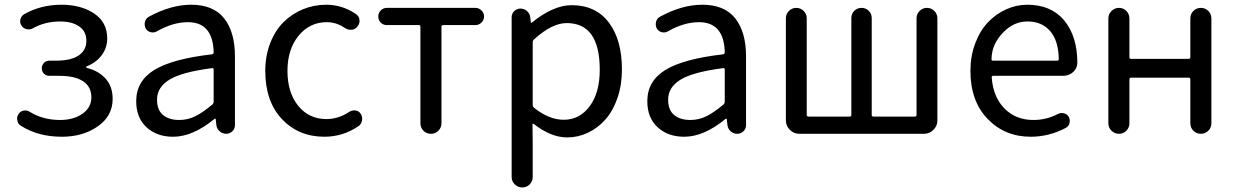

<svg xmlns="http://www.w3.org/2000/svg" viewBox="-20 -577 5336 828"><path d="M247.1 12.7Q143.6 12.7 69.3 -35.2Q56.6 -43 54.7 -58.6Q53.7 -61.5 53.7 -64.5Q53.7 -76.2 60.5 -85.9Q68.4 -97.7 82.5 -100.1Q96.7 -102.5 108.4 -94.7Q165 -59.6 239.3 -59.6Q296.9 -59.6 335.4 -86.4Q374 -113.3 374 -157.2Q374 -203.1 338.4 -226.6Q302.7 -250 235.4 -250H192.4Q178.7 -250 169.4 -259.3Q160.2 -268.6 160.2 -282.2Q160.2 -295.9 169.4 -305.7Q178.7 -315.4 192.4 -315.4H221.7Q286.1 -315.4 319.3 -337.9Q352.5 -360.4 352.5 -400.9Q352.5 -441.4 321.8 -462.9Q291 -484.4 240.2 -484.4Q173.8 -484.4 122.1 -455.1Q109.4 -448.2 95.2 -451.2Q81.1 -454.1 73.2 -465.8Q64.5 -478.5 67.9 -493.2Q71.3 -507.8 84 -515.6Q156.2 -556.6 245.1 -556.6Q329.1 -556.6 385.7 -519Q442.4 -481.4 442.4 -411.1Q442.4 -371.1 418.9 -339.4Q395.5 -307.6 354.5 -291Q351.6 -290 351.6 -287.6Q351.6 -285.2 354.5 -284.2Q405.3 -271.5 435.5 -237.8Q465.8 -204.1 465.8 -150.4Q465.8 -77.1 401.9 -32.2Q337.9 12.7 247.1 12.7Z M726.6 12.7Q656.2 12.7 611.8 -28.3Q567.4 -69.3 567.4 -140.6Q567.4 -227.5 645.5 -275.4Q723.6 -323.2 894.5 -342.8Q901.4 -343.8 901.4 -351.6Q898.4 -481.4 790 -481.4Q726.6 -481.4 657.2 -442.4Q644.5 -434.6 630.4 -438Q616.2 -441.4 608.4 -454.1Q601.6 -467.8 605 -482.4Q608.4 -497.1 622.1 -504.9Q716.8 -556.6 804.7 -556.6Q900.4 -556.6 946.8 -497.6Q993.2 -438.5 993.2 -334V-37.1Q993.2 -21.5 981.9 -10.7Q970.7 0 955.1 0Q939.5 0 927.2 -10.7Q915 -21.5 913.1 -37.1L910.2 -63.5Q910.2 -65.4 908.7 -65.4Q907.2 -65.4 905.3 -64.5Q811.5 12.7 726.6 12.7ZM752.9 -59.6Q790 -59.6 823.2 -76.2Q856.4 -92.8 896.5 -127Q901.4 -131.8 901.4 -139.6V-276.4Q901.4 -283.2 896.5 -283.2Q895.5 -283.2 894.5 -283.2Q765.6 -266.6 711.4 -233.9Q657.2 -201.2 657.2 -147.5Q657.2 -102.5 683.1 -81.1Q709 -59.6 752.9 -59.6Z M1378.9 12.7Q1267.6 12.7 1195.8 -63.5Q1124 -139.6 1124 -271.5Q1124 -336.9 1145.5 -391.6Q1167 -446.3 1203.1 -481.9Q1239.3 -517.6 1286.6 -537.1Q1334 -556.6 1386.7 -556.6Q1456.1 -556.6 1514.6 -516.6Q1528.3 -507.8 1530.3 -491.7Q1532.2 -475.6 1521.5 -462.9Q1512.7 -450.2 1496.6 -448.7Q1480.5 -447.3 1467.8 -456.1Q1430.7 -481.4 1389.6 -481.4Q1315.4 -481.4 1267.6 -422.9Q1219.7 -364.3 1219.7 -271.5Q1219.7 -177.7 1266.1 -120.6Q1312.5 -63.5 1387.7 -63.5Q1439.5 -63.5 1486.3 -94.7Q1499 -102.5 1513.2 -100.6Q1527.3 -98.6 1535.2 -86.9Q1542 -76.2 1542 -64.5Q1542 -61.5 1541 -57.6Q1539.1 -42 1526.4 -33.2Q1459 12.7 1378.9 12.7Z M1793 -45.9V-461.9Q1793 -468.8 1786.1 -468.8H1648.4Q1632.8 -468.8 1622.1 -479.5Q1611.3 -490.2 1611.3 -505.9Q1611.3 -521.5 1622.1 -532.2Q1632.8 -543 1648.4 -543H2030.3Q2044.9 -543 2056.2 -532.2Q2067.4 -521.5 2067.4 -505.9Q2067.4 -490.2 2056.2 -479.5Q2044.9 -468.8 2030.3 -468.8H1891.6Q1883.8 -468.8 1883.8 -461.9V-45.9Q1883.8 -26.4 1870.6 -13.2Q1857.4 0 1838.4 0Q1819.3 0 1806.2 -13.2Q1793 -26.4 1793 -45.9Z M2186.5 186.5V-502.9Q2186.5 -518.6 2197.8 -529.3Q2209 -540 2224.6 -540Q2240.2 -540 2252.4 -529.8Q2264.6 -519.5 2266.6 -502.9L2269.5 -479.5Q2269.5 -478.5 2271 -478.5Q2272.5 -478.5 2273.4 -479.5Q2366.2 -554.7 2445.3 -554.7Q2548.8 -554.7 2605.5 -480Q2662.1 -405.3 2662.1 -277.3Q2662.1 -210 2642.6 -153.8Q2623 -97.7 2590.3 -61Q2557.6 -24.4 2515.1 -4.4Q2472.7 15.6 2425.8 15.6Q2355.5 15.6 2281.2 -43Q2279.3 -43.9 2277.3 -43Q2275.4 -42 2276.4 -40L2277.3 47.9V186.5Q2277.3 205.1 2264.2 218.3Q2251 231.4 2232.4 231.4Q2213.9 231.4 2200.2 218.3Q2186.5 205.1 2186.5 186.5ZM2411.1 -60.5Q2479.5 -60.5 2522.9 -118.7Q2566.4 -176.8 2566.4 -276.4Q2566.4 -477.5 2423.8 -477.5Q2360.4 -477.5 2283.2 -407.2Q2277.3 -402.3 2277.3 -395.5V-125Q2277.3 -117.2 2283.2 -112.3Q2347.7 -60.5 2411.1 -60.5Z M2930.7 12.7Q2860.4 12.7 2815.9 -28.3Q2771.5 -69.3 2771.5 -140.6Q2771.5 -227.5 2849.6 -275.4Q2927.7 -323.2 3098.6 -342.8Q3105.5 -343.8 3105.5 -351.6Q3102.5 -481.4 2994.1 -481.4Q2930.7 -481.4 2861.3 -442.4Q2848.6 -434.6 2834.5 -438Q2820.3 -441.4 2812.5 -454.1Q2805.7 -467.8 2809.1 -482.4Q2812.5 -497.1 2826.2 -504.9Q2920.9 -556.6 3008.8 -556.6Q3104.5 -556.6 3150.9 -497.6Q3197.3 -438.5 3197.3 -334V-37.1Q3197.3 -21.5 3186 -10.7Q3174.8 0 3159.2 0Q3143.6 0 3131.3 -10.7Q3119.1 -21.5 3117.2 -37.1L3114.3 -63.5Q3114.3 -65.4 3112.8 -65.4Q3111.3 -65.4 3109.4 -64.5Q3015.6 12.7 2930.7 12.7ZM2957 -59.6Q2994.1 -59.6 3027.3 -76.2Q3060.5 -92.8 3100.6 -127Q3105.5 -131.8 3105.5 -139.6V-276.4Q3105.5 -283.2 3100.6 -283.2Q3099.6 -283.2 3098.6 -283.2Q2969.7 -266.6 2915.5 -233.9Q2861.3 -201.2 2861.3 -147.5Q2861.3 -102.5 2887.2 -81.1Q2913.1 -59.6 2957 -59.6Z M3426.8 0Q3403.3 0 3386.2 -17.1Q3369.1 -34.2 3369.1 -57.6V-498Q3369.1 -516.6 3382.3 -529.8Q3395.5 -543 3414.1 -543Q3432.6 -543 3445.8 -529.8Q3459 -516.6 3459 -498V-81.1Q3459 -74.2 3466.8 -74.2H3643.6Q3651.4 -74.2 3651.4 -81.1V-499Q3651.4 -517.6 3664.1 -530.3Q3676.8 -543 3695.3 -543Q3713.9 -543 3726.6 -530.3Q3739.3 -517.6 3739.3 -499V-81.1Q3739.3 -74.2 3747.1 -74.2H3924.8Q3932.6 -74.2 3932.6 -81.1V-498Q3932.6 -516.6 3945.8 -529.8Q3959 -543 3977.5 -543Q3996.1 -543 4009.3 -529.8Q4022.5 -516.6 4022.5 -498V-57.6Q4022.5 -34.2 4005.4 -17.1Q3988.3 0 3964.8 0Z M4424.8 12.7Q4313.5 12.7 4239.3 -64Q4165 -140.6 4165 -271.5Q4165 -335 4185.5 -389.6Q4206.1 -444.3 4240.2 -480.5Q4274.4 -516.6 4318.8 -536.6Q4363.3 -556.6 4410.2 -556.6Q4511.7 -556.6 4568.4 -490.2Q4626 -420.9 4626 -306.6Q4626 -283.2 4608.4 -266.6Q4589.8 -250 4564.5 -250H4263.7Q4255.9 -250 4256.8 -243.2Q4262.7 -159.2 4311.5 -109.4Q4360.4 -59.6 4436.5 -59.6Q4493.2 -59.6 4543 -85.9Q4554.7 -91.8 4568.4 -88.4Q4582 -85 4588.9 -73.2Q4595.7 -60.5 4592.3 -46.4Q4588.9 -32.2 4576.2 -25.4Q4503.9 12.7 4424.8 12.7ZM4255.9 -320.3Q4255.9 -315.4 4262.7 -315.4H4539.1Q4545.9 -315.4 4545.9 -322.3Q4545.9 -322.3 4545.9 -322.3Q4544.9 -400.4 4509.3 -442.4Q4473.6 -484.4 4411.1 -484.4Q4353.5 -484.4 4309.6 -440.4Q4255.9 -387.7 4255.9 -320.3Z M4759.8 -45.9V-497.1Q4759.8 -516.6 4773.4 -529.8Q4787.1 -543 4805.7 -543Q4824.2 -543 4837.4 -529.8Q4850.6 -516.6 4850.6 -497.1V-330.1Q4850.6 -323.2 4858.4 -323.2H5105.5Q5113.3 -323.2 5113.3 -330.1V-497.1Q5113.3 -516.6 5126.5 -529.8Q5139.6 -543 5158.7 -543Q5177.7 -543 5190.9 -529.8Q5204.1 -516.6 5204.1 -497.1V-45.9Q5204.1 -26.4 5190.9 -13.2Q5177.7 0 5158.7 0Q5139.6 0 5126.5 -13.2Q5113.3 -26.4 5113.3 -45.9V-234.4Q5113.3 -242.2 5105.5 -242.2H4858.4Q4850.6 -242.2 4850.6 -234.4V-45.9Q4850.6 -26.4 4837.4 -13.2Q4824.2 0 4805.7 0Q4787.1 0 4773.4 -13.2Q4759.8 -26.4 4759.8 -45.9Z"/></svg>

Font: Gen Jyuu Gothic Regular
Style: Regular
Weight: 400
Designer: [Source Han Sans]
Ryoko NISHIZUKA  (kana & ideographs); Paul D. Hunt (Latin, Greek & Cyrillic); Wenlong ZHANG  (bopomofo
Version: Version 1.002.20150607